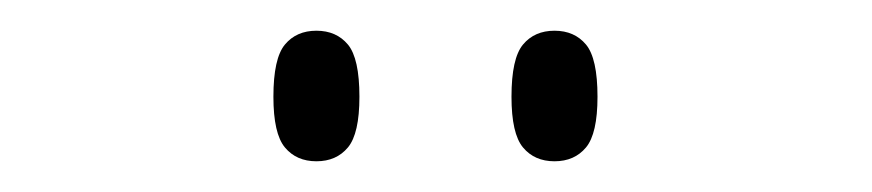

<svg xmlns="http://www.w3.org/2000/svg" viewBox="-20 -759 568 125"><path d="M341 -654Q328 -654 320.5 -663Q313 -672 313 -696Q313 -721 320.5 -730Q328 -739 341 -739Q354 -739 361.5 -730Q369 -721 369 -696Q369 -672 361.5 -663Q354 -654 341 -654ZM186 -654Q173 -654 165.5 -663Q158 -672 158 -696Q158 -721 165.5 -730Q173 -739 186 -739Q199 -739 206.5 -730Q214 -721 214 -696Q214 -672 206.5 -663Q199 -654 186 -654Z"/></svg>

Font: Noto Serif Georgian SemiCondensed ExtraLight
Style: Regular
Weight: 200
Width: 4
Designer: Monotype Design Team, Akaki Razmadze
Foundry: Google LLC
Version: Version 2.003; ttfautohint (v1.8.4.7-5d5b)